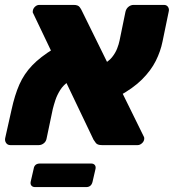

<svg xmlns="http://www.w3.org/2000/svg" viewBox="-20 -591 708 782"><path d="M395 0Q377 0 370.5 -8.5Q364 -17 361 -22L115 -537Q112 -541 114 -549Q116 -558 123.5 -564.5Q131 -571 140 -571H280Q298 -571 304.5 -562Q311 -553 313 -548L566 -34Q568 -30 567.5 -27Q567 -24 567 -22Q565 -13 557 -6.5Q549 0 541 0ZM22 0Q11 0 5 -8.5Q-1 -17 1 -28L27 -144Q40 -204 59 -247Q78 -290 111 -324.5Q144 -359 198 -392L262 -261Q238 -245 225 -224Q212 -203 205.5 -183Q199 -163 195 -147L170 -28Q168 -15 158.5 -7.5Q149 0 138 0ZM461 -198 395 -327Q422 -340 436 -357.5Q450 -375 457 -393Q464 -411 467 -426L491 -543Q494 -556 503.5 -563.5Q513 -571 524 -571H648Q659 -571 664.5 -562.5Q670 -554 667 -543L642 -422Q634 -382 614.5 -343Q595 -304 558.5 -267.5Q522 -231 461 -198ZM123 171Q113 171 108 165Q103 159 105 149L117 97Q120 75 143 75H351Q361 75 366 81Q371 87 369 97L357 149Q352 171 331 171Z"/></svg>

Font: Rubik ExtraBold
Style: Italic
Weight: 800
Italic angle: -12°
Designer: Hubert and Fischer
Foundry: Hubert and Fischer
Version: Version 2.300;gftools[0.9.30]